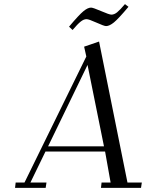

<svg xmlns="http://www.w3.org/2000/svg" viewBox="-20 -914 723 934"><path d="M53.2 0 56.2 -25.9H99.1L399.9 -639.2L389.2 -687L461.9 -711.9L600.1 -25.9H669.9L666 0H471.2L474.1 -25.9H518.1L491.2 -176.8H201.2L127.9 -25.9H206.1L202.1 0ZM213.9 -202.1H485.8L405.8 -598.1ZM315.9 -784.2Q364.7 -842.3 386 -859.6Q407.2 -877 422.9 -877Q432.6 -877 472.2 -859.9Q511.7 -842.8 522 -842.8Q535.6 -842.8 549.6 -854Q563.5 -865.2 587.9 -894L605 -880.9Q556.2 -822.8 534.2 -804.9Q512.2 -787.1 496.1 -787.1Q486.3 -787.1 449.2 -804Q412.1 -820.8 400.9 -820.8Q387.2 -820.8 372.3 -808.8Q357.4 -796.9 333 -768.1Z"/></svg>

Font: Dehuti Alt
Style: Italic
Weight: 400
Version: Version 1.2